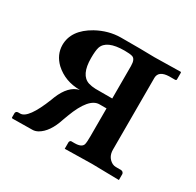

<svg xmlns="http://www.w3.org/2000/svg" viewBox="-104 -554 688 673"><g transform="rotate(30 239.5 -217.5)"><path d="M287.1 -234.9V-366.2Q287.1 -394.5 272.5 -398.9Q262.7 -401.9 241.2 -401.9Q168.5 -401.9 156.2 -364.3Q151.9 -350.1 151.9 -320.8Q151.9 -252 190.9 -239.3Q203.6 -235.4 219.2 -234.9ZM108.9 -136.2Q132.8 -194.8 173.8 -204.1Q113.8 -204.1 72.8 -241.7Q42.5 -271 42 -310.1Q42 -370.6 110.8 -409.2Q157.2 -434.6 206.1 -435.1H283.2L342.8 -434.1L448.2 -436L450.2 -434.1V-404.8Q448.2 -402.3 445.8 -401.9H420.9Q379.9 -400.4 378.9 -372.1V-81.1Q378.9 -50.3 403.8 -36.6Q411.1 -33.2 418 -33.2H439Q447.8 -32.7 450.2 -23.9V1Q449.2 1 340.8 -1L231 1V-25.9Q232.4 -31.7 236.8 -33.2H251Q279.8 -33.2 284.7 -48.8Q287.1 -58.1 287.1 -81.1V-194.8H258.8Q216.3 -194.8 182.6 -105Q178.7 -94.7 174.8 -84Q156.2 -25.9 121.1 -5.9Q109.9 0 100.1 0L19 1L16.1 -1V-20Q17.6 -27.3 25.9 -27.8H34.2Q66.4 -27.8 104.5 -124.5Q106.9 -131.3 108.9 -136.2Z"/></g></svg>

Font: Linux Libertine O
Style: Semibold
Weight: 700
Designer: Philipp H. Poll
Foundry: Philipp H. Poll
Version: Version 5.0.0